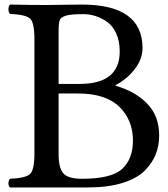

<svg xmlns="http://www.w3.org/2000/svg" viewBox="-20 -822 735 842"><path d="M237 -682V-454H329Q505 -454 505 -596Q505 -641 490 -674.5Q475 -708 450.5 -725.5Q426 -743 399.5 -751.5Q373 -760 345 -760Q290 -760 268 -753Q246 -746 241.5 -733Q237 -720 237 -682ZM237 -412V-146Q237 -86 257.5 -62Q278 -38 340 -38Q470 -38 516.5 -82Q563 -126 563 -205Q563 -296 503 -354Q443 -412 322 -412ZM179 -800Q202 -800 260 -801Q318 -802 339 -802Q605 -802 605 -611Q605 -563 570.5 -518.5Q536 -474 487 -449V-446Q574 -421 626 -367Q678 -313 678 -228Q678 -184 663.5 -146.5Q649 -109 615.5 -74.5Q582 -40 518 -20Q454 0 366 0H185H77H24Q17 -7 17 -17Q17 -31 24 -38Q93 -41 112 -59Q131 -77 131 -151V-649Q131 -723 112 -740.5Q93 -758 24 -761Q17 -768 17 -781Q17 -795 24 -802Q120 -800 179 -800Z"/></svg>

Font: Indiction Unicode
Style: Normal
Weight: 500
Version: Version 1.1